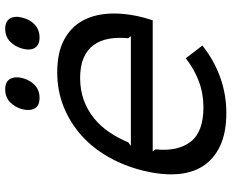

<svg xmlns="http://www.w3.org/2000/svg" viewBox="-96 -784 890 738"><g transform="rotate(-90 349.0 -415.0)"><path d="M650 -774Q643 -744 623 -726Q603 -708 574 -708Q545 -708 534 -726Q523 -744 531 -774Q539 -803 558.5 -821.5Q578 -840 607 -840Q636 -840 647 -821.5Q658 -803 650 -774ZM418 -774Q410 -744 390.5 -726Q371 -708 342 -708Q312 -708 301.5 -726Q291 -744 298 -774Q306 -803 325.5 -821.5Q345 -840 374 -840Q404 -840 414.5 -821.5Q425 -803 418 -774ZM651 -310Q648 -299 645.5 -291Q643 -283 640 -273H136L144 -263Q135 -177 173 -127.5Q211 -78 306 -78Q358 -78 405 -95.5Q452 -113 494 -146L543 -82Q486 -37 420.5 -13.5Q355 10 284 10Q207 10 156 -14.5Q105 -39 78.5 -81.5Q52 -124 48.5 -182.5Q45 -241 62 -310Q80 -382 114.5 -443Q149 -504 198 -547.5Q247 -591 308 -615.5Q369 -640 440 -640Q514 -640 562.5 -615Q611 -590 636.5 -546Q662 -502 665.5 -441.5Q669 -381 651 -310ZM579 -357 571 -367Q575 -407 569 -441Q563 -475 545 -500Q527 -525 495.5 -538.5Q464 -552 419 -552Q372 -552 333.5 -538Q295 -524 264 -499Q233 -474 210 -440Q187 -406 171 -367L157 -357Z"/></g></svg>

Font: TypoPRO Sinkin Sans
Style: 400 Italic
Weight: 400
Italic angle: -112°
Designer: Keith Bates
Foundry: K-Type
Version: Sinkin Sans (version 1.0)  by Keith Bates   •   © 2014   www